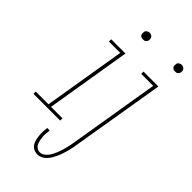

<svg xmlns="http://www.w3.org/2000/svg" viewBox="-288 -771 1067 1067"><g transform="rotate(45 245.5 -237.0)"><path d="M208 -644Q201 -644 195.5 -646Q190 -648 186 -652.5Q182 -657 181.5 -663.5Q181 -670 182 -676Q182 -681 184.5 -685Q187 -689 191 -691.5Q195 -694 199 -695.5Q203 -697 208 -697Q214 -697 220 -694.5Q226 -692 229.5 -687.5Q233 -683 234 -676.5Q235 -670 234 -664Q233 -659 230.5 -655Q228 -651 224.5 -648.5Q221 -646 216.5 -645Q212 -644 208 -644ZM201 0H-9V-18H91L171 -502H82V-520H194L111 -18H201ZM460 -644Q453 -644 447.5 -646Q442 -648 438 -652.5Q434 -657 433.5 -663.5Q433 -670 434 -676Q434 -681 436.5 -685Q439 -689 443 -691.5Q447 -694 451 -695.5Q455 -697 460 -697Q466 -697 471.5 -694.5Q477 -692 481 -687.5Q485 -683 486 -676.5Q487 -670 486 -664Q485 -659 482.5 -655Q480 -651 476.5 -648.5Q473 -646 468.5 -645Q464 -644 460 -644ZM245 223Q229 223 215.5 216.5Q202 210 194 198Q186 186 182.5 171.5Q179 157 177.5 142Q176 127 176.5 111.5Q177 96 179 80H199Q197 93 196 106Q195 119 196 132Q197 145 199.5 157Q202 169 207 180Q212 191 222.5 198Q233 205 246 205Q259 205 270.5 197Q282 189 290.5 178.5Q299 168 305 155.5Q311 143 316 131Q321 119 324.5 106.5Q328 94 331.5 81Q335 68 337.5 55.5Q340 43 342 30L430 -502H336V-520H453L361 33Q359 47 356 61.5Q353 76 349 90Q345 104 340.5 118Q336 132 329.5 146Q323 160 315.5 173Q308 186 297.5 197.5Q287 209 273 216Q259 223 245 223Z"/></g></svg>

Font: Iosevka Thin Oblique
Style: Regular
Weight: 100
Italic angle: -9°
Monospace: yes
Designer: Belleve Invis
Foundry: Belleve Invis
Version: Version 32.5.0; ttfautohint (v1.8.4)